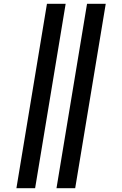

<svg xmlns="http://www.w3.org/2000/svg" viewBox="-20 -843 640 1006"><path d="M276 143 436 -823H534L374 143ZM66 143 226 -823H324L164 143Z"/></svg>

Font: Iosevka HT Extended
Style: Bold Italic
Weight: 700
Width: 7
Italic angle: -9°
Monospace: yes
Designer: Belleve Invis
Foundry: Belleve Invis
Version: Version 32.3.0; ttfautohint (v1.8.4)